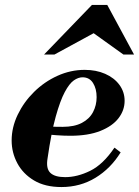

<svg xmlns="http://www.w3.org/2000/svg" viewBox="-20 -744 561 775"><path d="M228 11Q162 11 117.5 -15.5Q73 -42 50 -85Q27 -128 27 -177Q27 -230 51.5 -281Q76 -332 117.5 -373Q159 -414 212 -438Q265 -462 322 -462Q368 -462 404.5 -446Q441 -430 462 -401.5Q483 -373 483 -337Q483 -299 458.5 -267Q434 -235 385 -215.5Q336 -196 264 -196Q239 -196 210 -198Q181 -200 158.5 -203Q136 -206 130 -207L135 -242Q152 -235 173 -233.5Q194 -232 233 -232Q280 -232 310.5 -248Q341 -264 355.5 -291.5Q370 -319 370 -352Q370 -386 355.5 -409Q341 -432 313 -432Q296 -432 278 -419.5Q260 -407 241.5 -372.5Q223 -338 205 -273.5Q187 -209 172 -105Q165 -64 183 -46.5Q201 -29 243 -29Q292 -29 344 -54.5Q396 -80 442 -148L467 -129Q427 -64 365.5 -26.5Q304 11 228 11ZM158 -524 351 -724H413L521 -524H478L358 -610L200 -524Z"/></svg>

Font: Libre Bodoni
Style: Bold Italic
Weight: 700
Italic angle: -13°
Version: Version 2.005;gftools[0.9.23]